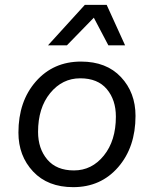

<svg xmlns="http://www.w3.org/2000/svg" viewBox="-20 -763 635 792"><path d="M178 -576 330 -743H420L496 -576H427L367 -690L256 -576ZM282 9Q177 9 116.5 -55.5Q56 -120 56 -216Q56 -345 128 -427Q200 -509 314 -509Q419 -509 479 -445Q539 -381 539 -285Q539 -156 467.5 -73.5Q396 9 282 9ZM285 -60Q359 -60 408.5 -121.5Q458 -183 458 -282Q458 -351 420.5 -395.5Q383 -440 311 -440Q237 -440 187 -379Q137 -318 137 -219Q137 -150 175 -105Q213 -60 285 -60Z"/></svg>

Font: Elaine Sans
Style: Italic
Weight: 400
Italic angle: -13°
Designer: Wei Huang
Foundry: Wei Huang
Version: Version 2.001;December 24, 2019;FontCreator 12.0.0.2547 64-b